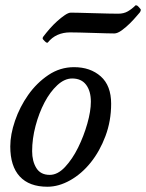

<svg xmlns="http://www.w3.org/2000/svg" viewBox="-20 -697 555 729"><path d="M169 -33Q199 -33 227 -63Q255 -93 276.5 -136.5Q298 -180 311.5 -227.5Q325 -275 325 -311Q325 -351 307 -375Q289 -399 254 -399Q225 -399 197.5 -373.5Q170 -348 149 -308Q128 -268 115 -219Q102 -170 102 -123Q102 -85 118 -59Q134 -33 169 -33ZM19 -141Q19 -186 37 -238.5Q55 -291 87 -336.5Q119 -382 163.5 -412Q208 -442 261 -442Q323 -442 362.5 -407Q402 -372 402 -303Q402 -238 380.5 -180.5Q359 -123 324.5 -80Q290 -37 246.5 -12.5Q203 12 160 12Q91 12 55 -27Q19 -66 19 -141ZM511 -650Q509 -648 498.5 -635.5Q488 -623 473.5 -608.5Q459 -594 442.5 -582Q426 -570 414 -570Q407 -570 384 -570.5Q361 -571 334 -572Q307 -573 281.5 -573.5Q256 -574 246 -574Q220 -574 198.5 -564.5Q177 -555 161 -535Q158 -534 154.5 -536.5Q151 -539 143 -548Q141 -551 142.5 -554.5Q144 -558 146 -560Q155 -572 168.5 -587.5Q182 -603 197 -616.5Q212 -630 226 -639.5Q240 -649 249 -649Q255 -649 280 -648.5Q305 -648 334.5 -647Q364 -646 391.5 -645.5Q419 -645 429 -645Q450 -645 465.5 -654Q481 -663 495 -677Q499 -677 502 -675Q505 -673 514 -662Q516 -658 511 -650Z"/></svg>

Font: Lusitana
Style: Italic
Weight: 400
Italic angle: -12°
Designer: Ana Paula Megda
Foundry: Ana Paula Megda
Version: Version 1.000; ttfautohint (v1.1) -l 8 -r 50 -G 200 -x 14 -D